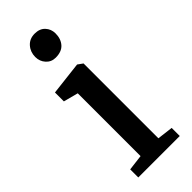

<svg xmlns="http://www.w3.org/2000/svg" viewBox="-203 -626 655 655"><g transform="rotate(-45 124.5 -298.5)"><path d="M30 0V-39L87 -46V-349L34 -363V-406L154 -420H155L173 -407V-46L230 -39V0ZM120 -488Q99 -488 85.5 -503Q72 -518 72 -539Q72 -563 87 -580Q102 -597 127 -597Q151 -597 164.5 -582.5Q178 -568 178 -547Q178 -521 163.5 -504.5Q149 -488 120 -488Z"/></g></svg>

Font: Aikya Medium
Style: Regular
Weight: 500
Designer: Neelakash Kshetrimayum (Latin subset based on Merriweather by Eben Sorkin)
Foundry: Brand New Type
Version: Version 1.00 b005